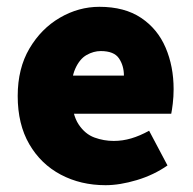

<svg xmlns="http://www.w3.org/2000/svg" viewBox="-20 -532 566 564"><path d="M290 12Q217 12 158.5 -19Q100 -50 66 -108.5Q32 -167 32 -250Q32 -331 66.5 -389.5Q101 -448 156 -480Q211 -512 272 -512Q346 -512 394.5 -479.5Q443 -447 466.5 -392Q490 -337 490 -270Q490 -248 487.5 -227.5Q485 -207 483 -198H168L166 -310H344Q344 -339 329.5 -360.5Q315 -382 276 -382Q255 -382 234.5 -370.5Q214 -359 201 -330Q188 -301 190 -250Q192 -195 211 -166.5Q230 -138 257.5 -128Q285 -118 314 -118Q340 -118 365.5 -125.5Q391 -133 418 -148L472 -46Q432 -18 382 -3Q332 12 290 12Z"/></svg>

Font: Mada Black
Style: Regular
Weight: 900
Designer: Khaled Hosny
Version: Version 1.5